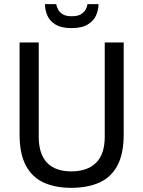

<svg xmlns="http://www.w3.org/2000/svg" viewBox="-20 -890 688 922"><path d="M322 12Q245 12 189.5 -13.5Q134 -39 104 -95.5Q74 -152 74 -244V-686H166V-234Q166 -150 206 -108.5Q246 -67 322 -67Q400 -67 441.5 -108.5Q483 -150 483 -234V-686H574V-244Q574 -152 544 -95.5Q514 -39 457.5 -13.5Q401 12 322 12ZM323 -755Q274 -755 246 -772.5Q218 -790 207 -816.5Q196 -843 196 -870H250Q252 -859 258.5 -845.5Q265 -832 280.5 -822Q296 -812 324 -812Q354 -812 369.5 -822Q385 -832 392 -845.5Q399 -859 400 -870H453Q453 -843 441.5 -816.5Q430 -790 401.5 -772.5Q373 -755 323 -755Z"/></svg>

Font: Archivo SemiCondensed
Style: Regular
Weight: 400
Width: 4
Designer: Hector Gatti
Foundry: Omnibus-Type
Version: Version 2.001